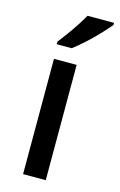

<svg xmlns="http://www.w3.org/2000/svg" viewBox="-118 -817 540 867"><g transform="rotate(15 151.5 -383.0)"><path d="M189 0H83V-539H189ZM303 -756Q288 -738 261 -709Q234 -680 203 -652Q172 -624 148 -606H78V-618Q93 -637 112 -663Q131 -689 149 -716.5Q167 -744 179 -766H303Z"/></g></svg>

Font: Noto Sans Bengali Medium
Style: Regular
Weight: 500
Designer: Jelle Bosma - Monotype Design Team
Foundry: Monotype Imaging Inc.
Version: Version 2.003; ttfautohint (v1.8.4.7-5d5b)